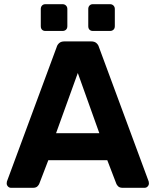

<svg xmlns="http://www.w3.org/2000/svg" viewBox="-20 -898 744 918"><path d="M33 0Q24 0 18 -6.5Q12 -13 12 -21Q12 -26 13 -30L251 -673Q254 -684 263 -692Q272 -700 288 -700H416Q432 -700 441 -692Q450 -684 453 -673L691 -30Q692 -26 692 -21Q692 -13 686 -6.5Q680 0 671 0H567Q552 0 545 -7Q538 -14 536 -20L493 -132H211L168 -20Q166 -14 159 -7Q152 0 137 0ZM248 -261H455L352 -549ZM424 -750Q414 -750 408 -756Q402 -762 402 -773V-855Q402 -865 408 -871.5Q414 -878 424 -878H506Q516 -878 522.5 -871.5Q529 -865 529 -855V-773Q529 -762 522.5 -756Q516 -750 506 -750ZM197 -750Q187 -750 181 -756Q175 -762 175 -773V-855Q175 -865 181 -871.5Q187 -878 197 -878H279Q289 -878 295.5 -871.5Q302 -865 302 -855V-773Q302 -762 295.5 -756Q289 -750 279 -750Z"/></svg>

Font: Rubik SemiBold
Style: Regular
Weight: 600
Designer: Hubert and Fischer
Foundry: Hubert and Fischer
Version: Version 2.300;gftools[0.9.30]